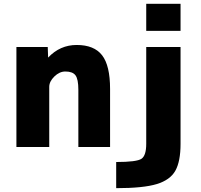

<svg xmlns="http://www.w3.org/2000/svg" viewBox="-20 -772 1061 1011"><path d="M591.8 81.1Q700.2 81.1 725.1 64Q750 46.9 750 -14.6V-524.4H930.7V-14.6Q930.7 78.1 903.3 127Q876 175.8 805.2 197.3Q734.4 218.8 591.8 218.8ZM750 -609.4V-752H930.7V-609.4ZM383.8 -535.2Q475.6 -535.2 517.6 -481Q559.6 -426.8 559.6 -303.7V2H392.6V-298.8Q392.6 -355.5 377.4 -375.5Q362.3 -395.5 324.2 -395.5Q293 -395.5 266.1 -369.1Q239.3 -342.8 239.3 -314.5V2H66.4V-524.4H231.4L233.4 -468.8Q295.9 -535.2 383.8 -535.2Z"/></svg>

Font: Gen Shin Gothic Heavy
Style: Bold
Weight: 900
Designer: [Source Han Sans]
Ryoko NISHIZUKA  (kana & ideographs); Paul D. Hunt (Latin, Greek & Cyrillic); Wenlong ZHANG  (bopomofo
Version: Version 1.002.20150607